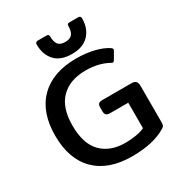

<svg xmlns="http://www.w3.org/2000/svg" viewBox="-212 -1053 1125 1208"><g transform="rotate(-30 350.0 -449.0)"><path d="M225 -895Q225 -903 229.5 -908Q234 -913 241 -913H307Q317 -913 320.5 -908.5Q324 -904 324 -894Q324 -858 338.5 -838.5Q353 -819 390 -819Q426 -819 441 -838.5Q456 -858 456 -894Q456 -904 459.5 -908.5Q463 -913 473 -913H539Q546 -913 550.5 -908Q555 -903 555 -895Q555 -822 512.5 -777Q470 -732 390 -732Q308 -732 266.5 -776.5Q225 -821 225 -895ZM39 -340Q39 -510 132.5 -602.5Q226 -695 395 -695Q463 -695 522 -681Q581 -667 620 -641Q629 -635 629 -628Q629 -623 625 -616L596 -566Q590 -557 584 -557Q581 -557 571 -562Q503 -600 409 -600Q295 -600 230 -535.5Q165 -471 165 -340Q165 -208 228 -144Q291 -80 401 -80Q441 -80 479 -86.5Q517 -93 541 -105V-290H409Q389 -290 381 -298.5Q373 -307 373 -326V-352Q373 -371 381 -378.5Q389 -386 409 -386H620Q642 -386 651.5 -375.5Q661 -365 661 -343V-79Q661 -64 658 -56.5Q655 -49 645 -43Q553 15 395 15Q225 15 132 -77Q39 -169 39 -340Z"/></g></svg>

Font: Mitr
Style: Regular
Weight: 400
Designer: Thanarat Vachiruckul
Foundry: Cadson Demak
Version: Version 1.003